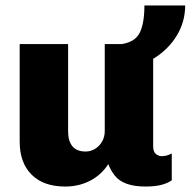

<svg xmlns="http://www.w3.org/2000/svg" viewBox="-20 -672 697 702"><path d="M218 10Q139 10 95.5 -33.5Q52 -77 52 -154V-511H229V-191Q229 -157 244.5 -137.5Q260 -118 293 -118Q312 -118 328 -128Q344 -138 353.5 -155Q363 -172 363 -192V-511H540V-137Q540 -117 550 -109Q560 -101 571 -101Q580 -101 589.5 -103.5Q599 -106 608 -111V-13Q595 -3 571.5 3.5Q548 10 512 10Q471 10 443.5 0Q416 -10 400.5 -29Q385 -48 376 -72Q351 -33 310 -11.5Q269 10 218 10ZM426 -422V-511Q475 -519 491.5 -553.5Q508 -588 508 -652H657Q657 -593 627 -543Q597 -493 545 -460Q493 -427 426 -422Z"/></svg>

Font: Chivo Medium ExtraBold
Style: Regular
Weight: 800
Version: Version 2.002